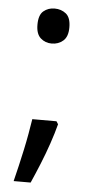

<svg xmlns="http://www.w3.org/2000/svg" viewBox="-51 -582 369 743"><g transform="rotate(5 134.0 -210.5)"><path d="M183 -105Q174 -70 160 -29Q146 12 129.5 52.5Q113 93 97 129H31Q38 101 45.5 69Q53 37 60 4.5Q67 -28 72.5 -59Q78 -90 82 -116H176ZM70 -482Q70 -520 88 -535Q106 -550 131 -550Q157 -550 175.5 -535Q194 -520 194 -482Q194 -446 175.5 -430Q157 -414 131 -414Q106 -414 88 -430Q70 -446 70 -482Z"/></g></svg>

Font: Noto Sans Ambassadori
Style: Regular
Weight: 400
Designer: Monotype Design Team
Foundry: Monotype Imaging Inc.
Version: Version 2.013